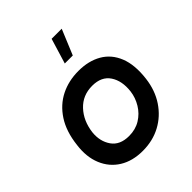

<svg xmlns="http://www.w3.org/2000/svg" viewBox="-202 -837 968 968"><g transform="rotate(-45 282.0 -352.5)"><path d="M254 10Q181 10 129.5 -22Q78 -54 54 -112Q30 -170 40 -246Q50 -333 87.5 -390.5Q125 -448 182 -476.5Q239 -505 309 -505Q381 -505 433 -475Q485 -445 509 -385Q533 -325 522 -236Q513 -162 476 -106.5Q439 -51 382 -20.5Q325 10 254 10ZM258 -92Q304 -92 339 -113.5Q374 -135 395.5 -170.5Q417 -206 422 -246Q430 -314 400.5 -358.5Q371 -403 305 -403Q237 -403 193 -356Q149 -309 140 -236Q134 -177 163.5 -134.5Q193 -92 258 -92ZM287 -580 328 -715H400L344 -580Z"/></g></svg>

Font: Kulim Park SemiBold
Style: Italic
Weight: 600
Italic angle: -8°
Designer: Noponies / Dale Sattler
Foundry: Noponies
Version: Version 1.000; ttfautohint (v1.8.3)